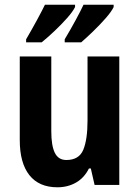

<svg xmlns="http://www.w3.org/2000/svg" viewBox="-20 -786 593 816"><path d="M487 -546V0H382L366 -70H358Q338 -30 303 -10Q268 10 224 10Q146 10 105 -41.5Q64 -93 64 -191V-546H198V-228Q198 -167 213 -136.5Q228 -106 262 -106Q316 -106 334 -149.5Q352 -193 352 -274V-546ZM463 -756Q454 -737 429.5 -709Q405 -681 376 -653Q347 -625 325 -606H255V-619Q279 -659 301.5 -700.5Q324 -742 335 -766H463ZM299 -756Q289 -736 265 -709Q241 -682 212 -654.5Q183 -627 157 -606H91V-619Q115 -660 137 -700.5Q159 -741 171 -766H299Z"/></svg>

Font: Noto Sans Tamil Condensed
Style: Bold
Weight: 700
Width: 3
Designer: Jelle Bosma - Monotype Design Team
Foundry: Monotype Imaging Inc.
Version: Version 2.004; ttfautohint (v1.8.4.7-5d5b)